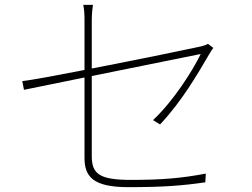

<svg xmlns="http://www.w3.org/2000/svg" viewBox="-20 -776 1040 793"><path d="M641 -262C730 -356 796 -470 844 -552C849 -560 855 -571 861 -578L839 -595C833 -591 819 -586 804 -583C768 -575 551 -530 359 -493V-687C359 -711 360 -728 364 -756H324C329 -728 329 -713 329 -687V-487C216 -465 115 -446 72 -441L79 -405C118 -413 216 -433 329 -456V-124C329 -46 365 -3 510 -3C652 -3 732 -9 828 -23L830 -59C730 -40 649 -33 522 -33C393 -33 359 -56 359 -131V-462C567 -504 809 -553 809 -553C777 -486 696 -358 612 -280Z"/></svg>

Font: Genne Gothic ExtraLight
Style: Regular
Weight: 250
Designer: Ryoko NISHIZUKA (kana & ideographs); Paul D. Hunt (Latin, Greek & Cyrillic); Wenlong ZHANG (bopomofo); Sandoll Communica
Foundry: Adobe Systems Incorporated
Version: Version 1.004;PS 1.004;hotconv 16.6.51;makeotf.lib2.5.65220